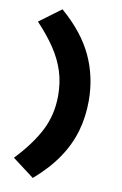

<svg xmlns="http://www.w3.org/2000/svg" viewBox="-98 -837 643 1014"><g transform="rotate(10 223.0 -330.0)"><path d="M152.5 122 36 34Q123.5 -58.5 166.2 -142.8Q209 -227 209 -329.5Q209 -399 190 -459Q171 -519 132.8 -576.5Q94.5 -634 36 -696L152.5 -782.5Q269.5 -681.5 321.2 -570.2Q373 -459 373 -329.5Q373 -243.5 350.5 -166Q328 -88.5 279.2 -17Q230.5 54.5 152.5 122Z"/></g></svg>

Font: Karla ExtraBold
Style: Regular
Weight: 800
Designer: Jonathan Pinhorn
Version: Version 2.001